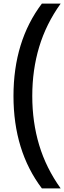

<svg xmlns="http://www.w3.org/2000/svg" viewBox="-20 -828 358 1068"><path d="M55 -294Q55 -599 213 -808H317.5Q236.5 -695 198 -567.2Q159.5 -439.5 159.5 -294Q159.5 -148.5 198 -20.8Q236.5 107 317.5 220H213Q55 11 55 -294Z"/></svg>

Font: Encode Sans Semi Condensed Medium
Style: Regular
Weight: 500
Width: 4
Designer: Multiple Designers
Foundry: Impallari Type
Version: Version 2.000